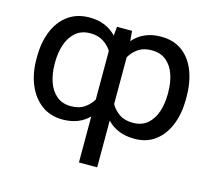

<svg xmlns="http://www.w3.org/2000/svg" viewBox="-105 -666 1108 997"><g transform="rotate(15 449.0 -167.5)"><path d="M46.9 -258.5V-268.5Q46.9 -348.7 71.9 -409.4Q96.9 -470.2 144.4 -504.3Q191.8 -538.4 258.5 -538.4Q305 -538.4 341.1 -523.3Q377.1 -508.2 403.4 -479.8L407.7 -528.4H488.6L493.3 -474.1Q519.9 -505.3 557.4 -521.8Q594.8 -538.4 643.5 -538.4Q710.9 -538.4 757.1 -504.3Q803.3 -470.2 827.1 -409.4Q850.9 -348.7 850.9 -268.5V-258.5Q850.9 -181.8 826.9 -121.1Q802.9 -60.4 756.9 -25.2Q710.9 9.9 644.9 9.9Q597.3 9.9 560.5 -5.1Q523.8 -20.2 497.2 -48.3V203.1H399.1V-44Q345.5 9.9 258.5 9.9Q192.5 9.9 145.1 -25.2Q97.7 -60.4 72.3 -121.1Q46.9 -181.8 46.9 -258.5ZM144.9 -268.5V-258.5Q144.9 -207.4 159.4 -164.1Q174 -120.7 204.5 -94.5Q235.1 -68.2 282.7 -68.2Q325.3 -68.2 353.3 -86.8Q381.4 -105.5 399.1 -134.9V-397Q381 -424.7 352.6 -442.5Q324.2 -460.2 284.1 -460.2Q235.8 -460.2 205.1 -433.6Q174.4 -407 159.6 -363.3Q144.9 -319.6 144.9 -268.5ZM752.8 -258.5V-268.5Q752.8 -319.6 738.5 -362.6Q724.1 -405.5 693.4 -431.5Q662.6 -457.4 613.6 -457.4Q571.4 -457.4 543 -438.2Q514.6 -419 497.2 -388.8V-136.7Q514.6 -106.9 542.8 -87.5Q571 -68.2 615.1 -68.2Q663.4 -68.2 693.7 -94.5Q724.1 -120.7 738.5 -164.1Q752.8 -207.4 752.8 -258.5Z"/></g></svg>

Font: Inter UI
Style: Regular
Weight: 400
Designer: Rasmus Andersson
Foundry: rsms
Version: Version 2.2